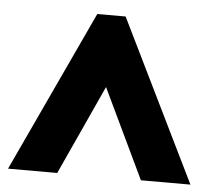

<svg xmlns="http://www.w3.org/2000/svg" viewBox="-41 -759 618 560"><g transform="rotate(5 268.0 -479.0)"><path d="M2 -243 222 -715H305L536 -243H391L266 -505L146 -243Z"/></g></svg>

Font: Noto Sans Lao UI Cond Blk
Style: Regular
Weight: 900
Width: 3
Designer: Monotype Design Team
Foundry: Monotype Imaging Inc.
Version: Version 2.000; ttfautohint (v1.8.4.7-5d5b)